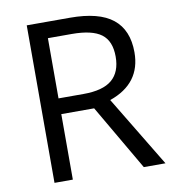

<svg xmlns="http://www.w3.org/2000/svg" viewBox="-80 -785 779 857"><g transform="rotate(-10 309.0 -357.0)"><path d="M181.2 -296.9V0H98.1V-713.9H293.9Q425.3 -713.9 488 -663.6Q550.8 -613.3 550.8 -512.2Q550.8 -370.6 407.2 -320.8L601.1 0H502.9L330.1 -296.9ZM181.2 -368.2H294.9Q382.8 -368.2 423.8 -403.1Q464.8 -438 464.8 -507.8Q464.8 -578.6 423.1 -609.9Q381.3 -641.1 289.1 -641.1H181.2Z"/></g></svg>

Font: f0_31487 
Style: Regular
Weight: 400
Foundry: Ascender Corporation
Version: Version 1.10